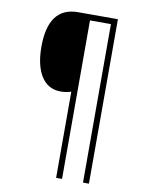

<svg xmlns="http://www.w3.org/2000/svg" viewBox="-96 -826 766 1020"><g transform="rotate(10 287.0 -316.5)"><path d="M456 127V-760H241C133 -760 81 -686 81 -546C81 -416 128 -329 222 -329C245 -329 261 -332 279 -338V127H311V-728H424V127Z"/></g></svg>

Font: Noto Sans Devanagari UI SemiCondensed ExtraLight
Style: Regular
Weight: 200
Width: 4
Designer: Jelle Bosma - Monotype Design Team
Foundry: Monotype Imaging Inc.
Version: Version 2.004